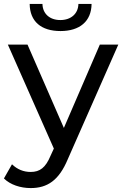

<svg xmlns="http://www.w3.org/2000/svg" viewBox="-36 -757 627 977"><path d="M120 200C205 200 264 161 309 53L566 -530H472L289 -106L104 -530H4L238 -1L221 36C196 96 167 118 120 118C84 118 52 105 25 79L-16 151C16 183 68 200 120 200ZM272 -599C369 -599 429 -648 430 -737H363C362 -688 326 -655 271 -655C216 -655 181 -688 180 -737H115C116 -648 173 -599 272 -599Z"/></svg>

Font: Malon Grotesk Med
Style: Regular
Weight: 500
Designer: Julieta Ulanovsky
Foundry: Julieta Ulanovsky
Version: Version 7.200